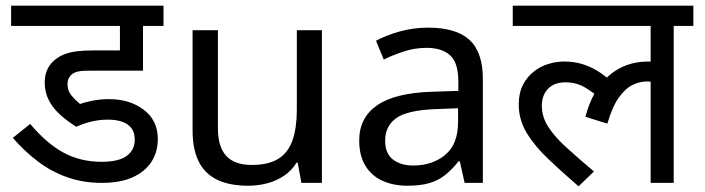

<svg xmlns="http://www.w3.org/2000/svg" viewBox="-20 -642 2474 674"><path d="M358 -222Q329 -222 300 -215Q271 -208 248 -197Q217 -216 191.5 -239Q166 -262 151.5 -290Q137 -318 137 -352Q137 -380 147 -400Q157 -420 174 -433Q189 -445 207.5 -452Q226 -459 250.5 -462Q275 -465 308 -465H401V-551H19V-622H554V-551H482V-394H298Q267 -394 254 -391Q241 -388 232 -381Q225 -375 221 -366.5Q217 -358 217 -347Q217 -323 231 -306.5Q245 -290 261 -277Q284 -285 310 -289.5Q336 -294 362 -294Q436 -294 485 -256.5Q534 -219 534 -154Q534 -109 512 -74.5Q490 -40 446.5 -20Q403 0 337 0Q272 0 215.5 -20Q159 -40 112 -76Q65 -112 25 -158L86 -207Q143 -139 202.5 -106.5Q262 -74 337 -74Q396 -74 424.5 -94.5Q453 -115 453 -152Q453 -187 428.5 -204.5Q404 -222 358 -222Z M1110 -536V0H1038L1025 -71H1021Q1004 -43 977 -25Q950 -7 918 1.5Q886 10 851 10Q787 10 743.5 -10.5Q700 -31 678 -74Q656 -117 656 -185V-536H745V-191Q745 -127 774 -95Q803 -63 864 -63Q924 -63 958.5 -85.5Q993 -108 1007.5 -151.5Q1022 -195 1022 -257V-536Z M1483 -545Q1581 -545 1628 -502Q1675 -459 1675 -365V0H1611L1594 -76H1590Q1567 -47 1542.5 -27.5Q1518 -8 1486.5 1Q1455 10 1410 10Q1362 10 1323.5 -7Q1285 -24 1263 -59.5Q1241 -95 1241 -149Q1241 -229 1304 -272.5Q1367 -316 1498 -320L1589 -323V-355Q1589 -422 1560 -448Q1531 -474 1478 -474Q1436 -474 1398 -461.5Q1360 -449 1327 -433L1300 -499Q1335 -518 1383 -531.5Q1431 -545 1483 -545ZM1509 -259Q1409 -255 1370.5 -227Q1332 -199 1332 -148Q1332 -103 1359.5 -82Q1387 -61 1430 -61Q1498 -61 1543 -98.5Q1588 -136 1588 -214V-262Z M1780 -551V-622H2414V-551H2345V0H2264V-377L2308 -341Q2291 -351 2276.5 -353.5Q2262 -356 2250 -356Q2226 -356 2201 -344Q2176 -332 2153 -300.5Q2130 -269 2112 -208L2035 -232Q2060 -327 2117.5 -376.5Q2175 -426 2255 -426Q2272 -426 2289 -423Q2306 -420 2318 -416L2321 -394L2264 -413V-551ZM2093 -292Q2062 -318 2032.5 -335.5Q2003 -353 1965 -353Q1925 -353 1903.5 -330Q1882 -307 1882 -271Q1882 -233 1903.5 -198.5Q1925 -164 1966 -126.5Q2007 -89 2065 -40L2011 12Q1953 -38 1905 -83.5Q1857 -129 1829 -175.5Q1801 -222 1801 -275Q1801 -315 1815.5 -343.5Q1830 -372 1853.5 -390.5Q1877 -409 1905 -417.5Q1933 -426 1960 -426Q1993 -426 2021 -418Q2049 -410 2075 -394.5Q2101 -379 2125 -357Z"/></svg>

Font: hin115
Style: Book
Weight: 400
Designer: Jelle Bosma - Monotype Design Team
Foundry: Monotype Imaging Inc.
Version: Version 2.003